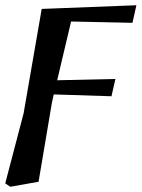

<svg xmlns="http://www.w3.org/2000/svg" viewBox="-27 -520 540 732"><path d="M-7 179 63 -88 132 -486 493 -500 478 -433 244 -438 191 -214 413 -219 398 -153 178 -160 171 -129 120 173 12 192Z"/></svg>

Font: Source Serif 4 SmText Semibold
Style: Italic
Weight: 600
Italic angle: -12°
Designer: Frank Grießhammer
Foundry: Adobe
Version: Version 4.005;hotconv 1.1.0;makeotfexe 2.6.0